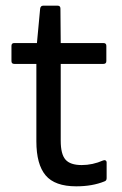

<svg xmlns="http://www.w3.org/2000/svg" viewBox="-20 -638 425 670"><path d="M246.1 12.2Q171.4 12.2 139.2 -26.1Q106.9 -64.5 106.9 -145V-415H29.8Q20 -415 20 -424.8V-478Q20 -487.8 29.8 -487.8H108.9L120.1 -607.9Q121.6 -618.2 130.9 -618.2H181.2Q190.9 -618.2 190.9 -607.9L191.9 -487.8H340.8Q351.1 -487.8 351.1 -478V-424.8Q351.1 -415 340.8 -415H191.9V-147Q191.9 -100.1 208.5 -81.1Q225.1 -62 265.1 -62Q303.2 -62 339.8 -78.1Q344.7 -80.1 348.4 -78.1Q352.1 -76.2 352.1 -70.8V-16.1Q352.1 -7.3 344.2 -4.9Q302.2 12.2 246.1 12.2Z"/></svg>

Font: Sofia Sans
Style: Regular
Weight: 400
Designer: Botio Nikoltchev, Ani Petrova
Foundry: lettersoup
Version: Version 4.100